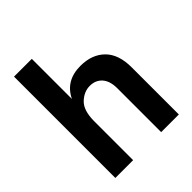

<svg xmlns="http://www.w3.org/2000/svg" viewBox="-224 -940 1111 1111"><g transform="rotate(-45 331.0 -384.5)"><path d="M75.2 30.3V-798.8H220.7V-470.7Q269.5 -571.3 390.6 -571.3Q484.4 -571.3 539.6 -516.6Q594.7 -461.9 594.7 -355.5V30.3H450.2V-329.1Q450.2 -387.7 422.4 -419.4Q394.5 -451.2 347.2 -451.2Q299.8 -451.2 260.3 -413.6Q220.7 -376 220.7 -288.1V30.3Z"/></g></svg>

Font: GenEi M Gothic v2 Bold
Style: Regular
Weight: 700
Version: Version 2.0